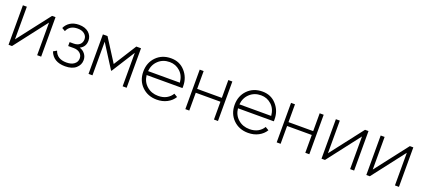

<svg xmlns="http://www.w3.org/2000/svg" viewBox="39 -1393 5019 2284"><g transform="rotate(20 2548.5 -250.5)"><path d="M446.3 -500Q457 -500 490.2 -500Q490.2 -375 490.2 0Q477.5 0 439.5 0Q439.5 -103.5 439.5 -413.1Q359.4 -309.6 121.1 0Q110.4 0 77.1 0Q77.1 -125 77.1 -500Q89.8 -500 127 -500Q127 -396.5 127 -86.9Q207 -190.4 446.3 -500Z M884.8 -257.8Q929.7 -243.2 954.1 -210Q979.5 -176.8 979.5 -133.8Q979.5 -73.2 931.6 -31.2Q883.8 10.7 794.9 10.7Q645.5 10.7 600.6 -107.4Q614.3 -115.2 643.6 -131.8Q675.8 -37.1 794.9 -37.1Q857.4 -37.1 892.6 -64.5Q928.7 -91.8 928.7 -136.7Q928.7 -177.7 898.4 -203.1Q868.2 -228.5 818.4 -228.5Q794.9 -228.5 749 -228.5Q749 -241.2 749 -278.3Q761.7 -278.3 799.8 -278.3Q848.6 -278.3 876 -302.7Q904.3 -328.1 904.3 -370.1Q904.3 -410.2 872.1 -436.5Q839.8 -462.9 786.1 -462.9Q684.6 -462.9 651.4 -381.8Q637.7 -389.6 609.4 -406.2Q630.9 -454.1 675.8 -482.4Q720.7 -510.7 786.1 -510.7Q863.3 -510.7 909.2 -470.7Q954.1 -429.7 954.1 -372.1Q954.1 -291 884.8 -257.8Z M1572.3 -500Q1572.3 -375 1572.3 0Q1559.6 0 1521.5 0Q1521.5 -106.4 1521.5 -423.8Q1474.6 -350.6 1335 -128.9Q1333 -128.9 1328.1 -128.9Q1280.3 -203.1 1139.6 -425.8Q1139.6 -319.3 1139.6 0Q1127 0 1089.8 0Q1089.8 -125 1089.8 -500Q1104.5 -500 1148.4 -500Q1194.3 -428.7 1331.1 -212.9Q1376 -285.2 1512.7 -500Q1527.3 -500 1572.3 -500Z M1951.2 -510.7Q2061.5 -510.7 2129.9 -432.6Q2198.2 -355.5 2198.2 -248Q2198.2 -244.1 2198.2 -236.3Q2197.3 -227.5 2197.3 -223.6Q2046.9 -223.6 1744.1 -223.6Q1752.9 -139.6 1811.5 -88.9Q1870.1 -37.1 1956.1 -37.1Q2016.6 -37.1 2061.5 -61.5Q2106.4 -86.9 2129.9 -127.9Q2144.5 -119.1 2173.8 -101.6Q2142.6 -49.8 2085 -19.5Q2028.3 10.7 1955.1 10.7Q1840.8 10.7 1766.6 -62.5Q1692.4 -135.7 1692.4 -250Q1692.4 -362.3 1764.6 -436.5Q1837.9 -510.7 1951.2 -510.7ZM1951.2 -462.9Q1866.2 -462.9 1809.6 -410.2Q1752 -357.4 1744.1 -273.4Q1877.9 -273.4 2146.5 -273.4Q2138.7 -362.3 2083 -412.1Q2027.3 -462.9 1951.2 -462.9Z M2677.7 -500Q2690.4 -500 2728.5 -500Q2728.5 -375 2728.5 0Q2715.8 0 2677.7 0Q2677.7 -56.6 2677.7 -225.6Q2599.6 -225.6 2365.2 -225.6Q2365.2 -169.9 2365.2 0Q2352.5 0 2315.4 0Q2315.4 -125 2315.4 -500Q2328.1 -500 2365.2 -500Q2365.2 -443.4 2365.2 -274.4Q2443.4 -274.4 2677.7 -274.4Q2677.7 -330.1 2677.7 -500Z M3107.4 -510.7Q3217.8 -510.7 3286.1 -432.6Q3354.5 -355.5 3354.5 -248Q3354.5 -244.1 3354.5 -236.3Q3353.5 -227.5 3353.5 -223.6Q3203.1 -223.6 2900.4 -223.6Q2909.2 -139.6 2967.8 -88.9Q3026.4 -37.1 3112.3 -37.1Q3172.9 -37.1 3217.8 -61.5Q3262.7 -86.9 3286.1 -127.9Q3300.8 -119.1 3330.1 -101.6Q3298.8 -49.8 3241.2 -19.5Q3184.6 10.7 3111.3 10.7Q2997.1 10.7 2922.9 -62.5Q2848.6 -135.7 2848.6 -250Q2848.6 -362.3 2920.9 -436.5Q2994.1 -510.7 3107.4 -510.7ZM3107.4 -462.9Q3022.5 -462.9 2965.8 -410.2Q2908.2 -357.4 2900.4 -273.4Q3034.2 -273.4 3302.7 -273.4Q3294.9 -362.3 3239.3 -412.1Q3183.6 -462.9 3107.4 -462.9Z M3834 -500Q3846.7 -500 3884.8 -500Q3884.8 -375 3884.8 0Q3872.1 0 3834 0Q3834 -56.6 3834 -225.6Q3755.9 -225.6 3521.5 -225.6Q3521.5 -169.9 3521.5 0Q3508.8 0 3471.7 0Q3471.7 -125 3471.7 -500Q3484.4 -500 3521.5 -500Q3521.5 -443.4 3521.5 -274.4Q3599.6 -274.4 3834 -274.4Q3834 -330.1 3834 -500Z M4408.2 -500Q4418.9 -500 4452.1 -500Q4452.1 -375 4452.1 0Q4439.5 0 4401.4 0Q4401.4 -103.5 4401.4 -413.1Q4321.3 -309.6 4083 0Q4072.3 0 4039.1 0Q4039.1 -125 4039.1 -500Q4051.8 -500 4088.9 -500Q4088.9 -396.5 4088.9 -86.9Q4168.9 -190.4 4408.2 -500Z M4975.6 -500Q4986.3 -500 5019.5 -500Q5019.5 -375 5019.5 0Q5006.8 0 4968.8 0Q4968.8 -103.5 4968.8 -413.1Q4888.7 -309.6 4650.4 0Q4639.6 0 4606.4 0Q4606.4 -125 4606.4 -500Q4619.1 -500 4656.2 -500Q4656.2 -396.5 4656.2 -86.9Q4736.3 -190.4 4975.6 -500Z"/></g></svg>

Font: LeFont
Style: ExtraLight
Weight: 200
Designer: Leryon MEDIA
Version: Version 1.0